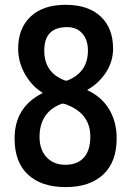

<svg xmlns="http://www.w3.org/2000/svg" viewBox="-20 -760 540 790"><path d="M230.5 -332Q143.6 -296.9 142.6 -198.2Q142.6 -143.6 171.9 -112.8Q201.2 -82 249 -82Q297.9 -82 324.7 -111.3Q351.6 -140.6 351.6 -198.2Q351.6 -295.9 247.1 -332Q238.3 -335 230.5 -332ZM255.9 -648.4Q162.1 -648.4 162.1 -551.8Q162.1 -461.9 245.1 -429.7Q252 -426.8 259.8 -429.7Q341.8 -463.9 341.8 -551.8Q341.8 -595.7 318.8 -622.1Q295.9 -648.4 255.9 -648.4ZM40 -190.4Q40 -318.4 153.3 -376Q155.3 -376 155.3 -377.9Q155.3 -378.9 154.3 -378.9Q110.4 -406.2 82.5 -455.6Q54.7 -504.9 54.7 -559.6Q54.7 -643.6 106 -691.9Q157.2 -740.2 250 -740.2Q342.8 -740.2 394 -692.4Q445.3 -644.5 445.3 -559.6Q445.3 -508.8 417.5 -464.4Q389.6 -419.9 341.8 -391.6Q339.8 -391.6 339.8 -389.6Q339.8 -387.7 341.8 -387.7Q398.4 -361.3 429.2 -310.1Q460 -258.8 460 -190.4Q460 -93.8 404.8 -42Q349.6 9.8 250 9.8Q150.4 9.8 95.2 -41.5Q40 -92.8 40 -190.4Z"/></svg>

Font: Rounded Mgen+ 2m medium
Style: Regular
Weight: 500
Designer: [Source Han Sans]
Ryoko NISHIZUKA  (kana & ideographs); Paul D. Hunt (Latin, Greek & Cyrillic); Wenlong ZHANG  (bopomofo
Version: Version 1.059.20150602